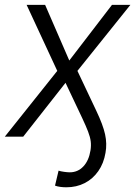

<svg xmlns="http://www.w3.org/2000/svg" viewBox="-34 -566 560 795"><path d="M240.7 209.5Q227.5 209.5 215.3 207.8Q203.1 206.1 193.8 202.6L208.5 140.6Q217.3 143.6 231.2 145.5Q245.1 147.5 254.9 147.5Q288.1 147.5 311 123.3Q334 99.1 340.8 56.2Q343.8 36.6 341.6 19Q339.4 1.5 330.6 -21.5Q321.8 -44.4 305.7 -78.6L237.3 -223.1L62 0H-14.2L203.1 -272.5L76.2 -545.9H152.8L252.9 -315.4L429.7 -545.9H505.9L286.6 -272.5L364.7 -107.4Q392.6 -48.8 401.1 -9.8Q409.7 29.3 402.8 66.9Q395.5 110.4 373 142.6Q350.6 174.8 316.7 192.1Q282.7 209.5 240.7 209.5Z"/></svg>

Font: Inter Light
Style: Italic
Weight: 300
Italic angle: -9.3988°
Designer: Rasmus Andersson
Foundry: rsms
Version: Version 4.001;git-66647c0bb